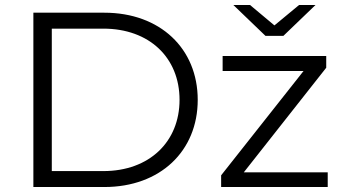

<svg xmlns="http://www.w3.org/2000/svg" viewBox="-20 -751 1377 771"><path d="M1118 -607 1247 -731H1181L1082 -649L984 -731H917L1046 -607ZM399 0C623 0 774 -144 774 -350C774 -556 623 -700 399 -700H114V0ZM188 -636H395C580 -636 701 -519 701 -350C701 -182 580 -64 395 -64H188ZM1296 0V-59H959L1290 -479V-526H874V-466H1199L868 -47V0Z"/></svg>

Font: Montserrat Z
Style: Regular
Weight: 400
Designer: Julieta Ulanovsky
Foundry: Julieta Ulanovsky
Version: Version 8.000